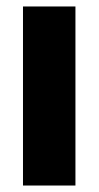

<svg xmlns="http://www.w3.org/2000/svg" viewBox="-20 -573 305 593"><path d="M213 0H51V-553H213Z"/></svg>

Font: Noto Sans Thai Looped ExtraCondensed Black
Style: Regular
Weight: 900
Width: 2
Designer: Sasikarn Vongin, Ben Mitchell
Foundry: The Fontpad Ltd
Version: Version 1.001; ttfautohint (v1.8.4.7-5d5b)